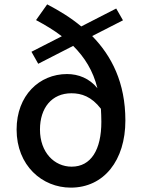

<svg xmlns="http://www.w3.org/2000/svg" viewBox="-20 -845 658 879"><path d="M442 -347C443 -328 444 -308 444 -287C444 -160 397 -82 308 -82C229 -82 163 -147 163 -252C163 -351 217 -418 307 -418C353 -418 399 -403 442 -347ZM155 -553 315 -635C367 -583 406 -522 426 -441C390 -486 339 -506 287 -506C160 -506 56 -408 56 -252C56 -87 173 14 304 14C456 14 554 -111 554 -293C554 -467 491 -589 402 -680L543 -752L512 -806L352 -724C304 -764 250 -797 196 -825L145 -753C188 -730 228 -706 263 -679L124 -608Z"/></svg>

Font: Noto Sans JP Medium
Style: Regular
Weight: 500
Designer: Ryoko NISHIZUKA 西塚涼子 (kana, bopomofo & ideographs); Paul D. Hunt (Latin, Greek & Cyrillic); Sandoll Communications 산돌커뮤니
Foundry: Adobe
Version: Version 2.004;hotconv 1.0.118;makeotfexe 2.5.65603